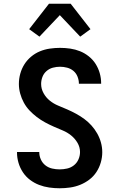

<svg xmlns="http://www.w3.org/2000/svg" viewBox="-20 -999 640 1027"><path d="M299 8Q271 8 243 4Q215 0 189 -10Q163 -20 140.5 -37Q118 -54 102.5 -77.5Q87 -101 79 -128Q71 -155 71 -183V-186H190V-185Q190 -165 198.5 -146Q207 -127 223 -114.5Q239 -102 259 -97.5Q279 -93 299 -93Q319 -93 339 -97.5Q359 -102 375 -114.5Q391 -127 399.5 -146Q408 -165 408 -186Q408 -212 394.5 -235Q381 -258 360.5 -274.5Q340 -291 316 -301Q292 -311 268 -321.5Q244 -332 221 -344.5Q198 -357 177 -373Q156 -389 138 -408Q120 -427 107.5 -450Q95 -473 88 -498.5Q81 -524 81 -550Q81 -578 88.5 -605Q96 -632 110.5 -655Q125 -678 146.5 -696Q168 -714 193.5 -724.5Q219 -735 246.5 -739Q274 -743 301 -743Q329 -743 356 -739Q383 -735 408 -725Q433 -715 455 -697.5Q477 -680 491.5 -657Q506 -634 513.5 -607.5Q521 -581 521 -554V-551H402V-552Q402 -571 394.5 -589.5Q387 -608 372.5 -620Q358 -632 339 -637Q320 -642 301 -642Q282 -642 263 -637Q244 -632 229 -619Q214 -606 207 -587.5Q200 -569 200 -550Q200 -524 213 -500.5Q226 -477 246.5 -460.5Q267 -444 291.5 -434Q316 -424 340 -413.5Q364 -403 387 -390.5Q410 -378 431 -362.5Q452 -347 469.5 -327.5Q487 -308 500 -285Q513 -262 520 -236.5Q527 -211 527 -185Q527 -157 519 -129.5Q511 -102 495.5 -78.5Q480 -55 457.5 -38Q435 -21 409 -10.5Q383 0 355 4Q327 8 299 8ZM191 -803 136 -843 242 -979H358L464 -843L409 -803L300 -918Z"/></svg>

Font: Iosevka Fixed Extended
Style: Bold
Weight: 700
Width: 7
Monospace: yes
Designer: Belleve Invis
Foundry: Belleve Invis
Version: Version 24.1.1; ttfautohint (v1.8.4)